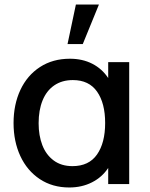

<svg xmlns="http://www.w3.org/2000/svg" viewBox="-20 -815 662 850"><path d="M316 -795H418L346.5 -620H279ZM459 -540H552V0H459V-71.5Q432 -30.5 387.2 -7.8Q342.5 15 286.5 15Q212 15 156 -22.2Q100 -59.5 70 -124.2Q40 -189 40 -270Q40 -352 70.2 -416.8Q100.5 -481.5 157 -518.2Q213.5 -555 289.5 -555Q345 -555 388.5 -532.8Q432 -510.5 459 -469.5ZM445.5 -270.5Q445.5 -358 409.8 -409.2Q374 -460.5 302.5 -460.5Q254.5 -460.5 220.2 -437Q186 -413.5 168.5 -370.5Q151 -327.5 151 -269.5Q151 -215 167.5 -172.2Q184 -129.5 217.8 -104.5Q251.5 -79.5 301 -79.5Q373.5 -79.5 409.5 -131Q445.5 -182.5 445.5 -270.5Z"/></svg>

Font: Hauora SemiBold
Style: Regular
Weight: 600
Designer: Wayne Shih
Foundry: WCYS
Version: Version 1.001